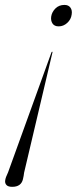

<svg xmlns="http://www.w3.org/2000/svg" viewBox="-38 -568 305 761"><path d="M10.5 172.5Q-6 172.5 -12.5 165.2Q-19 158 -17.5 147.5Q-17 141.5 -13.8 133Q-10.5 124.5 -6 115L166 -360.5Q167.5 -363 168.5 -363Q171 -363 170 -360.5L57.5 116.5Q56.5 123 55.8 128.5Q55 134 53 142Q46 172.5 10.5 172.5ZM217.5 -548.5Q233.5 -548.5 241.2 -537.8Q249 -527 246 -510Q243.5 -491 228.5 -477.2Q213.5 -463.5 194.5 -463.5Q177.5 -463.5 170 -475Q162.5 -486.5 165 -503Q168 -521 182 -534.8Q196 -548.5 217.5 -548.5Z"/></svg>

Font: Fraunces 144pt Light
Style: Italic
Weight: 300
Italic angle: -16°
Version: Version 1.000;[0bf87f6ff]